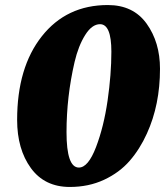

<svg xmlns="http://www.w3.org/2000/svg" viewBox="-20 -730 657 762"><path d="M615 -457Q615 -314 563 -200Q535 -138 494.5 -91.5Q454 -45 393 -16.5Q332 12 257 12Q157 12 102.5 -63Q48 -138 48 -254Q48 -462 146 -586Q244 -710 408 -710Q509 -710 562 -636Q615 -562 615 -457ZM293 -65Q330 -65 361 -146Q392 -227 407 -331Q422 -435 422 -525Q422 -634 377 -634Q345 -634 318 -591Q291 -548 276 -484Q244 -346 244 -205.5Q244 -65 293 -65Z"/></svg>

Font: Oleo Script Swash Caps
Style: Bold
Weight: 700
Designer: Soytutype
Foundry: Soytutype
Version: Version 1.002